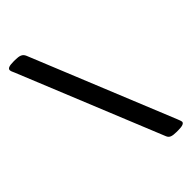

<svg xmlns="http://www.w3.org/2000/svg" viewBox="-242 -765 907 907"><g transform="rotate(-45 211.0 -312.0)"><path d="M310 56 18 -660Q9 -678 9 -686Q9 -694 19 -698Q29 -702 51 -702H61Q83 -702 95 -697Q107 -692 113 -678L405 38Q413 58 413 62Q413 78 372 78H359Q338 78 326.5 73.5Q315 69 310 56Z"/></g></svg>

Font: Asap-SemiBold
Style: Regular
Weight: 600
Designer: Pablo Cosgaya
Foundry: Omnibus-Type
Version: Version 2.000; ttfautohint (v1.8)